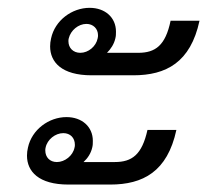

<svg xmlns="http://www.w3.org/2000/svg" viewBox="-20 -512 540 498"><path d="M152.5 -208.3C106.7 -208.3 62.5 -175.8 52.5 -129.2C50.8 -122.5 50 -115 50 -108.3C50 -67.5 80 -33.3 157.5 -33.3H265.8C350.8 -33.3 414.2 -66.7 437.5 -175H362.5C348.3 -110.8 322.5 -91.7 277.5 -91.7H196.7C207.5 -101.7 215.8 -114.2 219.2 -129.2C220.8 -135 220.8 -140.8 220.8 -146.7C220.8 -183.3 192.5 -208.3 152.5 -208.3ZM144.2 -166.7C162.5 -166.7 174.2 -154.2 174.2 -136.7C174.2 -134.2 174.2 -131.7 173.3 -129.2C169.2 -108.3 148.3 -91.7 127.5 -91.7C109.2 -91.7 97.5 -104.2 97.5 -121.7C97.5 -124.2 97.5 -126.7 98.3 -129.2C102.5 -150 123.3 -166.7 144.2 -166.7ZM212.5 -491.7C166.7 -491.7 122.5 -459.2 112.5 -412.5C110.8 -405.8 110 -398.3 110 -391.7C110 -350.8 140 -316.7 217.5 -316.7H325.8C410.8 -316.7 474.2 -350 497.5 -458.3H422.5C409.2 -394.2 383.3 -375 338.3 -375H257.5C267.5 -385 275.8 -397.5 279.2 -412.5C280.8 -418.3 280.8 -424.2 280.8 -430C280.8 -466.7 252.5 -491.7 212.5 -491.7ZM204.2 -450C221.7 -450 234.2 -437.5 234.2 -420.8C234.2 -418.3 234.2 -415.8 233.3 -412.5C229.2 -391.7 209.2 -375 188.3 -375C170 -375 157.5 -387.5 157.5 -405C157.5 -407.5 157.5 -410 158.3 -412.5C163.3 -433.3 183.3 -450 204.2 -450Z"/></svg>

Font: BoonHome
Style: Book Oblique
Weight: 400
Italic angle: -12°
Designer: Sungsit Sawaiwan
Foundry: Sungsit Sawaiwan
Version: Version 0.2